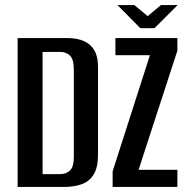

<svg xmlns="http://www.w3.org/2000/svg" viewBox="-20 -742 739 762"><path d="M50 0V-591H246Q286 -591 313 -579Q340 -567 354.5 -542Q369 -517 369 -477V-127Q369 -78 352 -50Q335 -22 304.5 -11Q274 0 233 0ZM149 -51H218Q243 -51 258 -65.5Q273 -80 273 -120V-466Q273 -506 258 -521Q243 -536 218 -536H149ZM427 0V-62L575 -523H438V-591H684V-541L530 -68H684V0ZM537 -630 446 -722H513L566 -678L619 -722H685L593 -630Z"/></svg>

Font: Alumni Sans Thin SemiBold
Style: Regular
Weight: 600
Version: Version 1.018